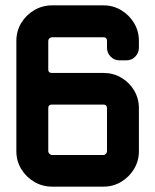

<svg xmlns="http://www.w3.org/2000/svg" viewBox="-20 -696 579 716"><path d="M498 -132Q498 -96 480 -66Q462 -36 432 -18Q402 0 366 0H174Q138 0 107.5 -18Q77 -36 59 -66Q41 -96 41 -132V-543Q41 -580 59 -610Q77 -640 107.5 -658Q138 -676 174 -676H366Q402 -676 432 -658Q462 -640 480 -610Q498 -580 498 -543V-518Q498 -499 484.5 -485Q471 -471 452 -471H425Q406 -471 392.5 -485Q379 -499 379 -518V-543Q379 -557 366 -557H174Q169 -557 164.5 -553Q160 -549 160 -543V-437Q160 -424 173 -424H366Q402 -424 432 -406.5Q462 -389 480 -359Q498 -329 498 -292ZM379 -132V-292Q379 -306 366 -306H173Q160 -306 160 -293V-132Q160 -127 164.5 -122.5Q169 -118 174 -118H366Q371 -118 375 -122.5Q379 -127 379 -132Z"/></svg>

Font: Monomaniac One
Style: Regular
Weight: 400
Version: Version 1.000; ttfautohint (v1.8.3)